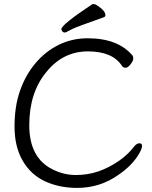

<svg xmlns="http://www.w3.org/2000/svg" viewBox="-20 -900 743 938"><path d="M660 -150Q626 -91 556 -44Q467 18 357 18Q270 18 200.5 -14Q131 -46 91 -114.5Q51 -183 51 -282Q51 -381 78 -457.5Q105 -534 153.5 -591.5Q202 -649 267 -681Q332 -713 408 -713Q557 -713 628 -628Q631 -624 631 -613.5Q631 -603 618 -586Q605 -569 593.5 -569Q582 -569 576 -578Q530 -649 409.5 -649Q289 -649 208 -550Q123 -449 123 -288.5Q123 -128 238 -72Q292 -45 350.5 -45Q409 -45 460 -62.5Q511 -80 558 -112Q605 -144 636 -185Q648 -200 661 -200Q674 -200 674 -187Q674 -174 660 -150ZM488 -816Q439 -798 390.5 -781Q342 -764 322 -752.5Q302 -741 296 -741Q290 -741 285 -746Q280 -751 280 -758Q280 -779 430 -879Q432 -880 439 -880Q446 -880 460 -870Q495 -846 495 -826Q495 -819 488 -816Z"/></svg>

Font: Fusion Kai T
Style: Regular
Weight: 400
Designer: Fontworks Inc.
Version: Version 24.134;May 13, 2024